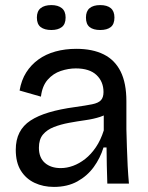

<svg xmlns="http://www.w3.org/2000/svg" viewBox="-20 -722 583 755"><path d="M192 13Q150 13 116 -3Q82 -19 62 -51Q42 -83 42 -133Q42 -172 56.5 -200.5Q71 -229 100 -248Q129 -267 172.5 -280Q216 -293 275 -301Q318 -307 342.5 -312Q367 -317 377 -328Q387 -339 387 -360Q387 -401 359.5 -427Q332 -453 278 -453Q249 -453 219 -443Q189 -433 167.5 -408.5Q146 -384 141 -342L57 -366Q64 -407 83 -437Q102 -467 131 -488Q160 -509 198 -519.5Q236 -530 280 -530Q344 -530 388 -508Q432 -486 454.5 -440.5Q477 -395 477 -324V-214Q478 -181 479 -144Q480 -107 482 -70Q484 -33 487 0H402Q401 -36 400 -71Q399 -106 399 -142H387Q374 -100 348.5 -65Q323 -30 284 -8.5Q245 13 192 13ZM219 -61Q243 -61 267.5 -70Q292 -79 315 -97Q338 -115 357 -143Q376 -171 388 -209V-288L415 -287Q400 -271 374 -262.5Q348 -254 316 -249.5Q284 -245 251.5 -239Q219 -233 192 -222.5Q165 -212 149 -193Q133 -174 133 -141Q133 -102 156.5 -81.5Q180 -61 219 -61ZM374 -604Q347 -604 332.5 -615.5Q318 -627 318 -653Q318 -678 332.5 -690Q347 -702 374 -702Q401 -702 415.5 -690Q430 -678 430 -653Q430 -627 415.5 -615.5Q401 -604 374 -604ZM182 -604Q155 -604 140 -615.5Q125 -627 125 -653Q125 -678 140 -690Q155 -702 182 -702Q208 -702 223 -690Q238 -678 238 -653Q238 -627 223 -615.5Q208 -604 182 -604Z"/></svg>

Font: Bricolage Grotesque 36pt
Style: Regular
Weight: 400
Designer: Mathieu Triay
Foundry: Atelier Triay
Version: Version 1.001;gftools[0.9.33.dev8+g029e19f]